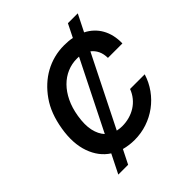

<svg xmlns="http://www.w3.org/2000/svg" viewBox="-242 -977 1227 1227"><g transform="rotate(-45 371.5 -364.0)"><path d="M70 -371.4Q79.9 -430.8 98.4 -479.6Q116.8 -528.4 145.6 -569.2Q173.3 -608.7 207.2 -639.9Q241.1 -671.2 280.2 -692.6Q319.2 -714.1 363.5 -725.7Q407.7 -737.2 456.3 -737.2Q498.2 -737.2 528.8 -730.5L573.2 -819.6H662.3L604.8 -704.9Q634.6 -690 657.8 -668.1Q681.1 -646.3 697.1 -618.1Q713.1 -589.8 721.1 -555.6Q729 -521.3 728 -481.9H597.3Q596.9 -518.5 584 -545.6Q571 -572.8 547.6 -590.9L308.6 -113.3Q333.5 -108.3 353.3 -108.3Q387.1 -108.3 418.7 -117Q450.3 -125.7 476.9 -142.6Q503.6 -159.4 524.1 -184.3Q544.7 -209.2 556.8 -241.5H689.3Q671.9 -185.4 638.5 -139Q605.1 -92.7 560.2 -59.7Q515.3 -26.6 460.9 -8.3Q406.6 9.9 347.3 9.9Q299 9.9 253.2 -2.5L205.6 92.3H116.8L180.8 -35.5Q112.2 -79.5 81.3 -166.2Q50.4 -253.2 70 -371.4ZM239 -152 472.3 -618.3Q467.7 -618.6 462.9 -618.8Q458.1 -619 453.1 -619Q407.3 -619 365.8 -601.4Q324.2 -583.8 290.7 -550.1Q257.1 -516.3 233.5 -467.5Q209.9 -418.7 199.6 -355.8Q187.9 -283.4 199 -233.3Q210.2 -183.2 239 -152Z"/></g></svg>

Font: Inter P Semi Bold
Style: Italic
Weight: 600
Italic angle: 9.39999°
Designer: Rasmus Andersson
Foundry: rsms
Version: Version 3.018;git-588b23468